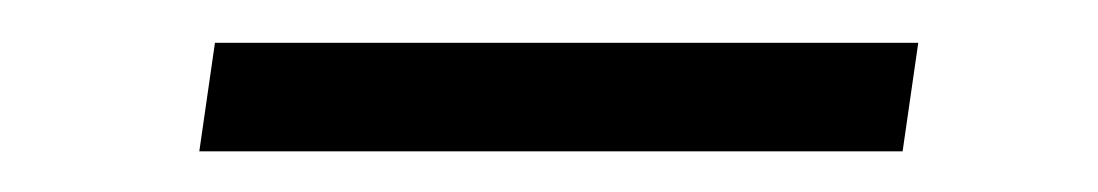

<svg xmlns="http://www.w3.org/2000/svg" viewBox="-20 -336 526 92"><path d="M420 -315.5 412.5 -263.5H75.5L83 -315.5Z"/></svg>

Font: Merriweather 120pt Black
Style: Italic
Weight: 900
Italic angle: -7.8°
Version: Version 2.101